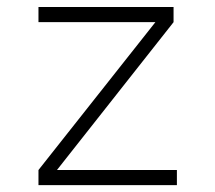

<svg xmlns="http://www.w3.org/2000/svg" viewBox="-20 -538 626 558"><path d="M91.8 0H494.1V-43.9H145.5L484.4 -473.6V-517.6H91.8V-473.6H431.6L91.8 -43.9Z"/></svg>

Font: Cascadia Mono PL ExtraLight
Style: Regular
Weight: 200
Monospace: yes
Designer: Aaron Bell
Foundry: Saja Typeworks
Version: Version 2404.023